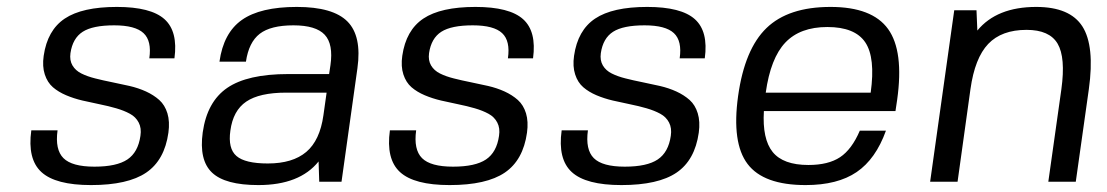

<svg xmlns="http://www.w3.org/2000/svg" viewBox="-20 -530 3228 560"><path d="M185.5 -375Q182.6 -354 191.4 -339.1Q200.2 -324.2 217.3 -315.7Q234.4 -307.1 257.6 -301.3Q280.8 -295.4 306.4 -290.3Q332 -285.2 357.7 -279.3Q383.3 -273.4 405.8 -263.2Q428.2 -252.9 444.6 -238.3Q460.9 -223.6 468.3 -199.5Q475.6 -175.3 471.2 -143.1Q460 -63 406.5 -26.6Q353 9.8 245.6 9.8Q142.1 9.8 100.8 -28.1Q59.6 -65.9 71.3 -149.9H147.9Q140.1 -93.8 165 -68.8Q189.9 -43.9 255.4 -43.9Q320.3 -43.9 351.6 -64.9Q382.8 -85.9 389.6 -133.8Q393.1 -156.2 384.5 -172.6Q376 -189 358.9 -198.2Q341.8 -207.5 319.1 -214.1Q296.4 -220.7 271 -225.8Q245.6 -231 220.5 -236.8Q195.3 -242.7 172.9 -252.2Q150.4 -261.7 134.3 -275.6Q118.2 -289.6 110.6 -313Q103 -336.4 107.4 -367.2Q118.2 -441.9 168.9 -475.8Q219.7 -509.8 320.8 -509.8Q419.9 -509.8 459.7 -474.1Q499.5 -438.5 488.8 -359.9H415.5Q422.9 -410.6 398.7 -433.3Q374.5 -456.1 313 -456.1Q250.5 -456.1 221.2 -437.3Q191.9 -418.5 185.5 -375Z M911.1 0 909.2 -59.1Q854 9.8 733.4 9.8Q636.7 9.8 598.4 -26.6Q560.1 -63 571.3 -144Q584 -233.4 642.8 -273.7Q701.7 -314 820.3 -314H939.9L943.8 -339.8Q952.6 -401.4 927 -428.7Q901.4 -456.1 835.9 -456.1Q769.5 -456.1 737.5 -431.4Q705.6 -406.7 697.3 -350.1H620.1Q631.8 -434.1 685.5 -471.9Q739.3 -509.8 845.7 -509.8Q951.2 -509.8 993.4 -467.3Q1035.6 -424.8 1022.5 -331.1L976.1 0ZM932.6 -259.8H814.5Q736.8 -259.8 698.2 -233.6Q659.7 -207.5 651.9 -148.9Q644.5 -96.7 669.7 -75Q694.8 -53.2 761.2 -53.2Q833.5 -53.2 873.3 -86.9Q913.1 -120.6 923.3 -193.8Z M1231.4 -375Q1228.5 -354 1237.3 -339.1Q1246.1 -324.2 1263.2 -315.7Q1280.3 -307.1 1303.5 -301.3Q1326.7 -295.4 1352.3 -290.3Q1377.9 -285.2 1403.6 -279.3Q1429.2 -273.4 1451.7 -263.2Q1474.1 -252.9 1490.5 -238.3Q1506.8 -223.6 1514.2 -199.5Q1521.5 -175.3 1517.1 -143.1Q1505.9 -63 1452.4 -26.6Q1398.9 9.8 1291.5 9.8Q1188 9.8 1146.7 -28.1Q1105.5 -65.9 1117.2 -149.9H1193.8Q1186 -93.8 1210.9 -68.8Q1235.8 -43.9 1301.3 -43.9Q1366.2 -43.9 1397.5 -64.9Q1428.7 -85.9 1435.5 -133.8Q1439 -156.2 1430.4 -172.6Q1421.9 -189 1404.8 -198.2Q1387.7 -207.5 1365 -214.1Q1342.3 -220.7 1316.9 -225.8Q1291.5 -231 1266.4 -236.8Q1241.2 -242.7 1218.8 -252.2Q1196.3 -261.7 1180.2 -275.6Q1164.1 -289.6 1156.5 -313Q1148.9 -336.4 1153.3 -367.2Q1164.1 -441.9 1214.8 -475.8Q1265.6 -509.8 1366.7 -509.8Q1465.8 -509.8 1505.6 -474.1Q1545.4 -438.5 1534.7 -359.9H1461.4Q1468.8 -410.6 1444.6 -433.3Q1420.4 -456.1 1358.9 -456.1Q1296.4 -456.1 1267.1 -437.3Q1237.8 -418.5 1231.4 -375Z M1732.4 -375Q1729.5 -354 1738.3 -339.1Q1747.1 -324.2 1764.2 -315.7Q1781.2 -307.1 1804.4 -301.3Q1827.6 -295.4 1853.3 -290.3Q1878.9 -285.2 1904.5 -279.3Q1930.2 -273.4 1952.6 -263.2Q1975.1 -252.9 1991.5 -238.3Q2007.8 -223.6 2015.1 -199.5Q2022.5 -175.3 2018.1 -143.1Q2006.8 -63 1953.4 -26.6Q1899.9 9.8 1792.5 9.8Q1689 9.8 1647.7 -28.1Q1606.4 -65.9 1618.2 -149.9H1694.8Q1687 -93.8 1711.9 -68.8Q1736.8 -43.9 1802.2 -43.9Q1867.2 -43.9 1898.4 -64.9Q1929.7 -85.9 1936.5 -133.8Q1939.9 -156.2 1931.4 -172.6Q1922.9 -189 1905.8 -198.2Q1888.7 -207.5 1866 -214.1Q1843.3 -220.7 1817.9 -225.8Q1792.5 -231 1767.3 -236.8Q1742.2 -242.7 1719.7 -252.2Q1697.3 -261.7 1681.2 -275.6Q1665 -289.6 1657.5 -313Q1649.9 -336.4 1654.3 -367.2Q1665 -441.9 1715.8 -475.8Q1766.6 -509.8 1867.7 -509.8Q1966.8 -509.8 2006.6 -474.1Q2046.4 -438.5 2035.6 -359.9H1962.4Q1969.7 -410.6 1945.6 -433.3Q1921.4 -456.1 1859.9 -456.1Q1797.4 -456.1 1768.1 -437.3Q1738.8 -418.5 1732.4 -375Z M2208 -206.1Q2203.1 -124.5 2233.6 -86.7Q2264.2 -48.8 2337.9 -48.8Q2396 -48.8 2430.2 -71.5Q2464.4 -94.2 2487.8 -148.9H2564Q2534.2 -65.9 2478.5 -28.1Q2422.9 9.8 2329.6 9.8Q2207 9.8 2160.4 -51.8Q2113.8 -113.3 2132.8 -250Q2151.9 -386.7 2215.6 -448.2Q2279.3 -509.8 2402.3 -509.8Q2523.9 -509.8 2570.3 -445.3Q2616.7 -380.9 2596.7 -238.8L2591.8 -206.1ZM2519.5 -259.8Q2533.7 -361.8 2503.7 -406.5Q2473.6 -451.2 2393.1 -451.2Q2313.5 -451.2 2270.5 -405.8Q2227.5 -360.4 2213.4 -259.8Z M2830.6 -440.9Q2887.2 -509.8 3002.4 -509.8Q3100.6 -509.8 3137 -452.9Q3173.3 -396 3155.8 -270L3117.7 0H3037.6L3075.7 -270Q3088.4 -362.3 3064.7 -402.6Q3041 -442.9 2974.1 -442.9Q2901.4 -442.9 2862.3 -401.9Q2823.2 -360.8 2810.5 -270L2772.9 0H2692.9L2763.2 -500H2828.1Z"/></svg>

Font: Fivo Sans
Style: Italic
Weight: 400
Designer: Alexander Slobzheninov
Foundry: Alexander Slobzheninov
Version: 1.0